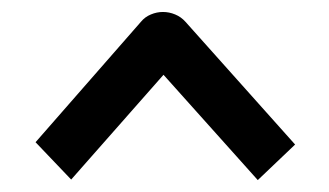

<svg xmlns="http://www.w3.org/2000/svg" viewBox="-20 -676 556 324"><path d="M415 -372.1 255.9 -549.8 100.1 -373 40 -436 217.8 -639.2Q224.6 -647.5 234.6 -651.6Q244.6 -655.8 254.9 -655.8Q265.6 -655.8 275.6 -651.6Q285.6 -647.5 293 -639.2L478 -432.1Z"/></svg>

Font: Bruno Ace
Style: Regular
Weight: 400
Designer: Astigmatic (AOETI)
Foundry: Astigmatic (AOETI)
Version: Version 1.000